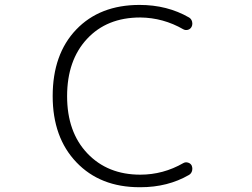

<svg xmlns="http://www.w3.org/2000/svg" viewBox="-20 -784 1040 792"><path d="M558.6 -63.5Q653.3 -63.5 736.3 -111.3Q745.1 -116.2 755.4 -113.3Q765.6 -110.4 770.5 -101.6Q773.4 -94.7 773.4 -87.9Q773.4 -84 772.5 -80.1Q769.5 -68.4 759.8 -62.5Q671.9 -11.7 559.6 -11.7Q557.6 -11.7 555.7 -11.7Q393.6 -11.7 295.4 -114.3Q197.3 -216.8 197.3 -387.7Q197.3 -560.5 294.4 -662.1Q391.6 -763.7 555.7 -763.7Q669.9 -763.7 759.8 -711.9Q769.5 -706.1 772.5 -694.3Q773.4 -690.4 773.4 -686.5Q773.4 -679.7 770.5 -673.8Q765.6 -664.1 755.4 -661.1Q745.1 -658.2 736.3 -663.1Q653.3 -710.9 558.6 -711.9Q420.9 -711.9 338.9 -623.5Q256.8 -535.2 256.8 -387.2Q256.8 -239.3 340.3 -151.4Q423.8 -63.5 558.6 -63.5Z"/></svg>

Font: Rounded Mgen+ 1m light
Style: Regular
Weight: 200
Designer: [Source Han Sans]
Ryoko NISHIZUKA  (kana & ideographs); Paul D. Hunt (Latin, Greek & Cyrillic); Wenlong ZHANG  (bopomofo
Version: Version 1.059.20150602